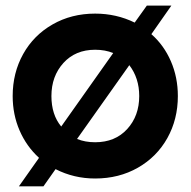

<svg xmlns="http://www.w3.org/2000/svg" viewBox="-20 -620 675 680"><path d="M316.9 -571.8Q392.1 -571.8 457 -540L500 -600.1H586.9L516.1 -499Q560.5 -460 585.2 -403.1Q609.9 -346.2 609.9 -279.8Q609.9 -197.8 572.8 -131.1Q535.6 -64.5 468.5 -26.1Q401.4 12.2 316.9 12.2Q241.7 12.2 176.8 -21L133.8 40H46.9L118.2 -61Q73.7 -101.6 49.3 -158Q24.9 -214.4 24.9 -279.8Q24.9 -361.8 62 -428.5Q99.1 -495.1 166 -533.4Q232.9 -571.8 316.9 -571.8ZM162.1 -279.8Q162.1 -213.9 196.8 -171.9L380.9 -432.1Q352.5 -443.8 316.9 -443.8Q247.1 -443.8 204.6 -397Q162.1 -350.1 162.1 -279.8ZM252.9 -127.9Q281.2 -116.2 316.9 -116.2Q387.7 -116.2 430.4 -162.8Q473.1 -209.5 473.1 -279.8Q473.1 -343.3 438 -389.2Z"/></svg>

Font: TASA Explorer
Style: Bold
Weight: 700
Designer: Weizhong Zhang
Foundry: Local Remote
Version: Version 1.000;Glyphs 3.1.2 (3151)